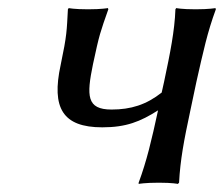

<svg xmlns="http://www.w3.org/2000/svg" viewBox="-20 -452 554 475"><path d="M130 -291C107 -185 135 -137 233 -137C292 -137 327 -151 371 -179C355 -105 343 -54 323 0V3C323 3 338 0 373 0C407 0 420 3 420 3L423 0C426 -57 435 -104 451 -179L466 -250C483 -325 493 -372 514 -429L513 -432C513 -432 498 -429 464 -429C429 -429 416 -432 416 -432L414 -429C412 -375 401 -321 386 -250L380 -223C342 -193 304 -181 256 -181C194 -181 194 -215 210 -293C226 -368 228 -372 248 -429L247 -432C247 -432 232 -429 198 -429C163 -429 150 -432 150 -432L148 -429C145 -376 146 -367 130 -291Z"/></svg>

Font: Libertinus Sans
Style: Italic
Weight: 400
Italic angle: -12°
Designer: Philipp H. Poll, Khaled Hosny
Foundry: Caleb Maclennan
Version: Version 7.050;RELEASE